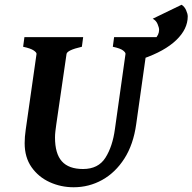

<svg xmlns="http://www.w3.org/2000/svg" viewBox="-20 -771 808 806"><path d="M659.7 -615.2 654.3 -574.7Q623.5 -567.9 608.9 -559.6Q594.2 -551.3 593.3 -544.4L551.8 -250Q540 -164.6 502.2 -105.5Q464.4 -46.4 408.9 -15.6Q353.5 15.1 289.1 15.1Q235.8 15.1 188.7 -6.3Q141.6 -27.8 112.5 -69.1Q83.5 -110.4 83.5 -169.9Q83.5 -196.3 87.9 -226.1L133.3 -544.4Q134.3 -550.3 121.6 -559.1Q108.9 -567.9 77.1 -574.7L82.5 -615.2H329.1L323.7 -574.7Q261.7 -560.5 259.3 -544.4L216.3 -249Q214.4 -234.9 212.6 -220.7Q210.9 -206.5 210.9 -193.8Q210.9 -126 239.7 -93.8Q268.6 -61.5 328.6 -61.5Q392.6 -61.5 422.6 -108.9Q452.6 -156.2 462.4 -229L506.8 -544.4Q507.8 -550.3 496.6 -559.1Q485.4 -567.9 453.6 -574.7L459 -615.2ZM768.1 -702.1Q768.1 -648.9 719.7 -602.5Q671.4 -556.2 579.6 -524.4L580.6 -577.1Q612.3 -590.3 630.1 -607.4Q647.9 -624.5 647.9 -646Q647.9 -654.8 641.6 -669.9Q635.3 -685.1 621.1 -692.4L742.2 -751Q754.4 -743.7 761.2 -728.3Q768.1 -712.9 768.1 -702.1Z"/></svg>

Font: Gentium Book Plus
Style: Bold Italic
Weight: 700
Italic angle: -8°
Designer: Victor Gaultney, Annie Olsen, Iska Routamaa, Becca Hirsbrunner
Foundry: SIL International
Version: Version 6.101